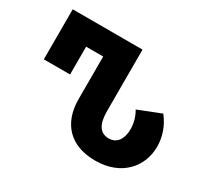

<svg xmlns="http://www.w3.org/2000/svg" viewBox="-144 -932 1245 1160"><g transform="rotate(30 478.5 -352.0)"><path d="M632 10C815 10 915 -111 915 -249C915 -316 894 -382 847 -442L690 -380C711 -345 723 -303 723 -261C723 -191 691 -147 636 -147C576 -147 545 -191 545 -286V-714H58V-365H241V-559H360V-263C360 -91 459 10 632 10Z"/></g></svg>

Font: Noto Sans Georgian SemiCondensed Black
Style: Regular
Weight: 900
Width: 4
Designer: Monotype Design Team, Akaki Razmadze
Foundry: Google LLC
Version: Version 2.005